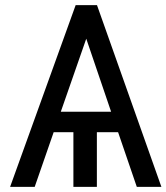

<svg xmlns="http://www.w3.org/2000/svg" viewBox="-20 -731 651 751"><path d="M441.9 -213.9H358.9V0H267.1V-213.9H189.9L115.7 0H19.5L275.9 -710.9H359.4L611.3 0H515.1ZM217.8 -293.9H414.6L317.4 -579.6Z"/></svg>

Font: Roboto
Style: Regular
Weight: 400
Designer: Google
Version: Version 2.134; 2016; ttfautohint (v1.6)